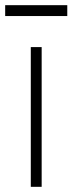

<svg xmlns="http://www.w3.org/2000/svg" viewBox="-39 -722 280 742"><path d="M-19 -660V-702H221V-660ZM80 0V-540H122V0Z"/></svg>

Font: Manrope
Style: Regular
Weight: 400
Designer: Mikhail Sharanda
Foundry: Mikhail Sharanda
Version: Version 4.503